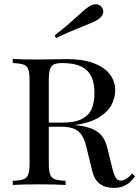

<svg xmlns="http://www.w3.org/2000/svg" viewBox="-20 -892 671 926"><path d="M42 0ZM529.3 14.2Q446.3 14.2 426.3 -62L395.5 -187Q386.2 -225.1 370.4 -245.4Q354.5 -265.6 331.5 -273.2Q308.6 -280.8 272.5 -280.8H215.3V-106Q215.3 -68.4 221.4 -51.3Q227.5 -34.2 243.9 -27.8Q260.3 -21.5 296.4 -20V0Q250 -2.9 169.4 -2.9Q83 -2.9 41.5 0V-20Q77.6 -21.5 94 -27.8Q110.4 -34.2 116.5 -51.3Q122.6 -68.4 122.6 -106V-502Q122.6 -540 116.5 -557.1Q110.4 -574.2 94.2 -580.3Q78.1 -586.4 41.5 -587.9V-607.9Q83 -605 163.6 -605Q180.7 -605 265.6 -606.4L304.7 -606.9Q379.4 -606.9 431.4 -587.4Q483.4 -567.9 509.5 -533.9Q535.6 -500 535.6 -456.1Q535.6 -419.4 517.1 -385Q498.5 -350.6 453.9 -324Q409.2 -297.4 336.4 -288.6Q353.5 -288.1 370.6 -285.2Q423.8 -276.9 454.8 -252.9Q485.8 -229 498.5 -175.8L520.5 -85Q528.8 -49.8 538.1 -35.4Q547.4 -21 562.5 -21Q587.4 -21 617.7 -55.2L631.3 -42Q612.3 -14.6 588.1 -0.2Q564 14.2 529.3 14.2ZM215.3 -502V-300.8H282.7Q342.8 -300.8 376.5 -319.1Q410.2 -337.4 422.9 -368.9Q435.5 -400.4 435.5 -444.8Q435.5 -517.1 399.2 -552.5Q362.8 -587.9 279.3 -587.9Q252.4 -587.9 239 -580.8Q225.6 -573.7 220.5 -555.7Q215.3 -537.6 215.3 -502ZM441.4 -871.6Q461.9 -871.6 472.2 -855Q478 -846.2 478 -835.9Q478 -814.5 451.2 -796.9Q433.1 -785.6 378.9 -764.2Q307.1 -736.3 250.5 -708L243.2 -721.2Q291 -757.3 350.6 -811.5Q388.7 -847.2 411.1 -861.8Q427.2 -871.6 441.4 -871.6Z"/></svg>

Font: Playfair Display SC
Style: Regular
Weight: 400
Designer: Claus Eggers Sørensen
Foundry: Claus Eggers Sørensen
Version: Version 1.004;PS 001.004;hotconv 1.0.70;makeotf.lib2.5.58329